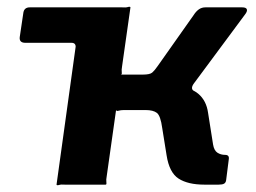

<svg xmlns="http://www.w3.org/2000/svg" viewBox="-20 -552 766 574"><path d="M149 0 219 -505Q221 -516 220 -523Q219 -530 223 -530H345Q356 -529 362.5 -531Q369 -533 370 -530L345 -354Q343 -343 344 -336Q345 -329 341 -329H441L499 -295Q549 -292 573 -271.5Q597 -251 602 -215L617 -120Q620 -102 630 -95.5Q640 -89 653 -89Q666 -89 664 -76L656 -13Q655 -6 650 -3Q645 0 634 0H591Q542 0 514 -18Q486 -36 478 -88L465 -169Q460 -206 449 -214.5Q438 -223 415 -223H351Q341 -223 334.5 -221Q328 -219 327 -223L299 -25Q297 -15 298 -7.5Q299 0 296 0H174Q163 -1 156.5 1Q150 3 149 0ZM407 -267V-329Q428 -329 435 -335Q442 -341 451 -354L559 -507Q566 -518 574.5 -524Q583 -530 594 -530H704Q716 -530 718 -524Q720 -518 712 -508L560 -303Q554 -295 554 -289Q554 -283 561 -279ZM206 -408Q208 -424 194 -424H56Q37 -424 39 -441L50 -515Q53 -530 69 -530H281Z"/></svg>

Font: Libre Franklin
Style: Bold Italic
Weight: 700
Italic angle: -8°
Designer: Pablo Impallari, Rodrigo Fuenzalida, Nhung Nguyen
Foundry: Impallari Type
Version: Version 3.000